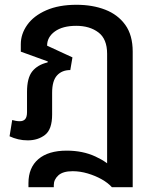

<svg xmlns="http://www.w3.org/2000/svg" viewBox="-20 -579 653 803"><path d="M99 204V187Q99 122 140.5 86.5Q182 51 259 51Q326 51 379 75.5Q432 100 455 130L428 140V-354Q428 -416 391.5 -443.5Q355 -471 299 -471Q242 -471 209.5 -447.5Q177 -424 177 -388L283 -339L274 -286Q239 -286 218.5 -263.5Q198 -241 198 -191V-100Q198 -38 168.5 -15Q139 8 96 8Q75 8 56 3.5Q37 -1 20 -9L31 -77Q38 -75 46.5 -73.5Q55 -72 62 -72Q78 -72 85.5 -81Q93 -90 93 -110V-195Q93 -253 115 -280.5Q137 -308 179 -318L180 -322L67 -363V-394Q67 -437 94 -475Q121 -513 173.5 -536Q226 -559 300 -559Q367 -559 420 -538.5Q473 -518 504 -475Q535 -432 535 -363V204H448Q432 186 405.5 171Q379 156 347 146.5Q315 137 284 137Q243 137 224 154.5Q205 172 205 195V204Z"/></svg>

Font: Noto Sans Thai Medium
Style: Regular
Weight: 500
Designer: Monotype Design Team
Foundry: Monotype Imaging Inc.
Version: Version 2.001